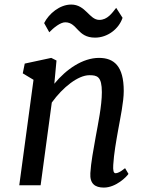

<svg xmlns="http://www.w3.org/2000/svg" viewBox="-20 -826 654 856"><path d="M65.9 0H161.1L210.9 -368.7C260.3 -437.5 328.6 -490.7 378.4 -490.7C413.1 -490.7 434.1 -485.4 434.1 -415C434.1 -354 417 -273.4 406.7 -216.3C397 -161.6 385.3 -100.1 382.8 -54.2C379.9 -6.8 403.8 10.3 442.9 10.3C497.1 10.3 545.4 -38.6 552.7 -50.8L537.6 -76.2C515.1 -58.1 503.4 -53.7 495.1 -53.7C485.8 -53.7 483.4 -67.4 484.9 -90.8C487.8 -141.1 498 -196.8 506.8 -246.6C516.6 -301.3 531.7 -371.6 531.7 -420.4C531.7 -530.8 488.8 -567.9 421.4 -567.9C348.6 -567.9 274.9 -517.1 222.2 -452.6L231.9 -556.2L208.5 -567.9L90.3 -542.5L81.5 -499L129.4 -470.2ZM199.7 -682.1C218.3 -701.7 249.5 -727.1 271.5 -726.6C325.7 -725.6 324.2 -658.2 403.8 -658.2C459.5 -658.2 509.8 -696.8 526.4 -746.6L498 -791C479.5 -767.6 459 -737.3 422.9 -737.3C377.9 -737.3 362.3 -805.7 297.4 -805.7C246.6 -805.7 197.8 -765.1 176.8 -723.1Z"/></svg>

Font: Merriweather
Style: Italic
Weight: 400
Italic angle: -7.5°
Designer: Eben Sorkin
Foundry: Eben Sorkin
Version: Version 1.001